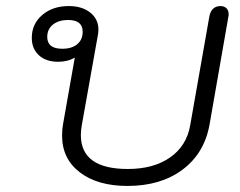

<svg xmlns="http://www.w3.org/2000/svg" viewBox="-20 -604 793 634"><path d="M185 -156Q185 -177 188 -193L227 -414Q204 -400 172 -400Q132 -400 108.5 -421.5Q85 -443 85 -479Q85 -525 119.5 -554.5Q154 -584 207 -584Q251 -584 278 -562.5Q305 -541 305 -506Q305 -497 303 -487L250 -190Q247 -172 247 -158Q247 -46 402 -46Q487 -46 541.5 -84Q596 -122 608 -190L671 -548Q674 -566 683.5 -575Q693 -584 708 -584Q720 -584 727.5 -577Q735 -570 735 -557Q735 -551 734 -548L672 -193Q655 -98 583 -44Q511 10 401 10Q302 10 243.5 -35Q185 -80 185 -156ZM253 -499Q253 -538 205 -538Q174 -538 155 -523Q136 -508 136 -482Q136 -443 186 -443Q217 -443 235 -458Q253 -473 253 -499Z"/></svg>

Font: Kodchasan Light
Style: Italic
Weight: 300
Italic angle: -10°
Version: Version 1.000; ttfautohint (v1.6)